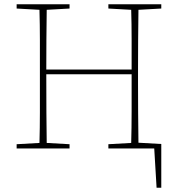

<svg xmlns="http://www.w3.org/2000/svg" viewBox="-20 -696 821 900"><path d="M488 -656V-676H736V-656L629 -650Q628 -580 627.5 -509Q627 -438 627 -367V-310Q627 -239 627.5 -168Q628 -97 629 -27L736 -21V184H714L703 0H488V-20L595 -26Q597 -97 597 -174Q597 -251 597 -348H197Q197 -245 197.5 -169.5Q198 -94 199 -26L306 -20V0H58V-20L165 -26Q167 -97 167 -168Q167 -239 167 -310V-367Q167 -438 167 -509Q167 -580 165 -650L58 -656V-676H306V-656L199 -650Q198 -580 197.5 -509.5Q197 -439 197 -370H597Q597 -445 597 -514Q597 -583 595 -650Z"/></svg>

Font: Source Serif 4 ExtraLight
Style: Regular
Weight: 200
Designer: Frank Grießhammer
Foundry: Adobe
Version: Version 4.005;hotconv 1.1.0;makeotfexe 2.6.0